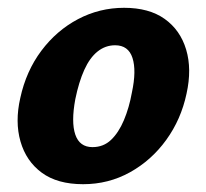

<svg xmlns="http://www.w3.org/2000/svg" viewBox="-20 -458 529 492"><path d="M193 14Q127 14 87 -15.5Q47 -45 32.5 -95.5Q18 -146 32 -207Q47 -276 86 -328Q125 -380 180 -409Q235 -438 298 -438Q362 -438 402 -409.5Q442 -381 457 -331Q472 -281 458 -218Q444 -152 406 -99.5Q368 -47 313 -16.5Q258 14 193 14ZM217 -81Q245 -81 264.5 -99.5Q284 -118 297.5 -150Q311 -182 318 -221Q330 -277 319.5 -309.5Q309 -342 275 -342Q250 -342 230 -326Q210 -310 196 -279Q182 -248 173 -204Q162 -145 173 -113Q184 -81 217 -81Z"/></svg>

Font: Ysabeau Infant ExtraBold
Style: Italic
Weight: 800
Italic angle: -12°
Designer: Christian Thalmann (Catharsis Fonts)
Version: Version 2.001;gftools[0.9.30]; featfreeze: ss01,ss02,lnum